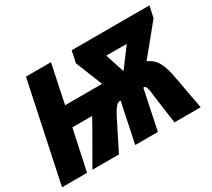

<svg xmlns="http://www.w3.org/2000/svg" viewBox="-135 -959 1332 1204"><g transform="rotate(-30 531.5 -357.0)"><path d="M5 0H186L249 -293H392C382 -275 371 -256 360 -235L225 0H417L509 -183C550 -267 569 -287 588 -287H595L535 0H699L759 -286H764C778 -286 786 -266 792 -195L819 0H1009L966 -232C948 -337 923 -393 859 -419L1032 -631L1050 -714H487L469 -630L547 -436H279L337 -714H156ZM703 -438 658 -576H806Z"/></g></svg>

Font: Noto Sans UI SemiCondensed Black
Style: Italic
Weight: 900
Width: 4
Italic angle: -372°
Designer: Monotype Design Team
Foundry: Monotype Imaging Inc.
Version: Version 1.901